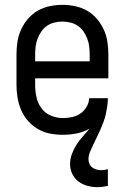

<svg xmlns="http://www.w3.org/2000/svg" viewBox="-20 -548 515 792"><path d="M381 224Q361 224 340.5 218.5Q320 213 303.5 200.5Q287 188 278 169Q269 150 269 129Q269 108 276.5 87.5Q284 67 295.5 49Q307 31 321.5 15Q336 -1 349 -17Q324 -3 296 2.5Q268 8 239 8Q212 8 186 3Q160 -2 137 -15.5Q114 -29 96 -49Q78 -69 67.5 -93.5Q57 -118 52.5 -144.5Q48 -171 48 -197V-323Q48 -349 52 -375.5Q56 -402 67 -426Q78 -450 95.5 -470.5Q113 -491 136 -504Q159 -517 185 -522.5Q211 -528 238 -528Q264 -528 290 -522.5Q316 -517 339 -504Q362 -491 379.5 -470.5Q397 -450 408 -426Q419 -402 423 -375.5Q427 -349 427 -323V-225H125V-197Q125 -172 130.5 -147Q136 -122 151 -101.5Q166 -81 190 -71Q214 -61 239 -61Q258 -61 277 -65Q296 -69 311.5 -79.5Q327 -90 337 -107Q347 -124 348 -143H425Q425 -127 422.5 -110Q420 -93 416.5 -77Q413 -61 407 -45Q401 -29 394.5 -14Q388 1 380.5 16Q373 31 366 46Q359 61 352 77Q345 93 345 109Q345 119 349 128Q353 137 361 143Q369 149 378.5 151.5Q388 154 397 154Q404 154 411 153Q418 152 425 150V219Q414 221 403 222.5Q392 224 381 224ZM125 -295H350V-323Q350 -339 348 -356Q346 -373 340 -388.5Q334 -404 324.5 -418Q315 -432 301 -441.5Q287 -451 270.5 -455Q254 -459 238 -459Q221 -459 204.5 -455Q188 -451 174 -441.5Q160 -432 150.5 -418Q141 -404 135 -388.5Q129 -373 127 -356Q125 -339 125 -323Z"/></svg>

Font: Iosevka QP
Style: Regular
Weight: 400
Designer: Belleve Invis
Foundry: Belleve Invis
Version: Version 20.0.0; ttfautohint (v1.8.4)